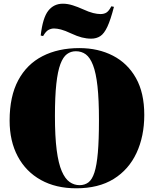

<svg xmlns="http://www.w3.org/2000/svg" viewBox="-20 -1004 832 1038"><path d="M392 14Q282 14 201 -31Q120 -76 76 -158.5Q32 -241 32 -352Q32 -483 78.5 -570Q125 -657 210 -700.5Q295 -744 409 -744Q511 -744 590.5 -703Q670 -662 715 -582Q760 -502 760 -383Q760 -267 718 -177Q676 -87 594.5 -36.5Q513 14 392 14ZM410 -3Q438 -3 458 -18Q478 -33 490.5 -71.5Q503 -110 509 -178.5Q515 -247 515 -355Q515 -466 507 -538Q499 -610 483 -651.5Q467 -693 444 -710Q421 -727 390 -727Q363 -727 342 -711.5Q321 -696 306.5 -657.5Q292 -619 284.5 -550.5Q277 -482 277 -377Q277 -265 286.5 -192.5Q296 -120 314 -78.5Q332 -37 356.5 -20Q381 -3 410 -3ZM473 -795Q448 -795 422.5 -801.5Q397 -808 365 -823Q331 -839 309.5 -844.5Q288 -850 272 -850Q257 -850 242.5 -842.5Q228 -835 213 -809L200 -812Q211 -908 241 -946Q271 -984 320 -984Q346 -984 374 -975Q402 -966 426 -955Q461 -939 483.5 -933.5Q506 -928 523 -928Q543 -928 556 -936.5Q569 -945 582 -970L596 -967Q578 -897 560.5 -859.5Q543 -822 522 -808.5Q501 -795 473 -795Z"/></svg>

Font: Display Black
Style: Regular
Weight: 900
Designer: Latin by Veronika Burian and Jose Scaglione. Greek by Irene Vlachou. Cyrillic by Vera Evstafieva.
Foundry: TypeTogether
Version: Version 3.002